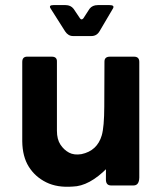

<svg xmlns="http://www.w3.org/2000/svg" viewBox="-20 -717 620 742"><path d="M518.3 -477.7V-331.7Q518 -301 503 -250.7Q466.7 -135.7 394.7 -68Q324.7 2.7 261 4Q201.3 8.7 158.5 -12.5Q115.7 -33.7 91.2 -72.8Q66.7 -112 66 -171V-477.7Q66 -498.7 86.3 -498H180Q201 -498 200 -478.3V-211.7Q200 -178.7 213.5 -158.2Q227 -137.7 246.7 -127.2Q266.3 -116.7 294.7 -121.3Q355.7 -134 373.3 -194Q382.7 -226.3 383 -305.7L383.7 -479Q383.7 -498 405 -498H498Q518.3 -498 518.3 -477.7ZM391 -458.7H518.3V-31Q517.7 -0.3 496 -0.3H409.3Q389.3 -0.3 389.3 -23.3ZM231.7 -595.7 175.7 -684Q167 -697.3 186.3 -697.3H233.3Q253.3 -697.3 264.3 -683L289 -646.3Q295 -637.7 302.3 -646.3L326 -683Q337 -697.3 358 -697.3H403.3Q423.3 -697.3 417 -685L365 -596.7Q354 -577.7 333.3 -577.7H262Q243.7 -577.7 231.7 -595.7Z"/></svg>

Font: Vivano Light
Style: Regular
Weight: 300
Designer: Joe Prince, Josias Burgherr
Version: Version 2.064;September 19, 2022;FontCreator 14.0.0.2877 64-